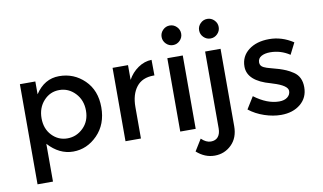

<svg xmlns="http://www.w3.org/2000/svg" viewBox="-91 -959 2306 1371"><g transform="rotate(-10 1061.5 -273.5)"><path d="M193 -80V194H81V-532H193V-439Q259 -540 366 -540Q473 -540 549 -466Q625 -392 625 -269Q625 -146 549.5 -69Q474 8 373.5 8Q273 8 193 -80ZM191 -265Q191 -189 237 -140.5Q283 -92 349 -92Q415 -92 464 -140Q513 -188 513 -264.5Q513 -341 465 -391.5Q417 -442 350 -442Q283 -442 237 -391.5Q191 -341 191 -265Z M1032 -427Q949 -427 907 -373Q865 -319 865 -228V0H753V-532H865V-425Q892 -475 938.5 -507Q985 -539 1037 -540L1038 -427Q1035 -427 1032 -427Z M1262 0H1150V-532H1262ZM1157 -638Q1136 -659 1136 -688Q1136 -717 1157 -738Q1178 -759 1207 -759Q1236 -759 1257 -738Q1278 -717 1278 -688Q1278 -659 1257 -638Q1236 -617 1207 -617Q1178 -617 1157 -638Z M1424 25V-532H1536V29Q1536 113 1485.5 162.5Q1435 212 1363.5 212Q1292 212 1233 159L1285 75Q1319 108 1353.5 108Q1388 108 1406 86Q1424 64 1424 25ZM1429 -638Q1408 -659 1408 -688Q1408 -717 1429 -738Q1450 -759 1479 -759Q1508 -759 1529 -738Q1550 -717 1550 -688Q1550 -659 1529 -638Q1508 -617 1479 -617Q1450 -617 1429 -638Z M1881 8Q1823 8 1760.5 -13Q1698 -34 1650 -72L1704 -159Q1797 -89 1884 -89Q1922 -89 1944 -106.5Q1966 -124 1966 -151Q1966 -191 1860 -223Q1852 -226 1848 -227Q1682 -272 1682 -377Q1682 -451 1739.5 -495.5Q1797 -540 1889 -540Q1981 -540 2063 -486L2021 -403Q1956 -446 1880 -446Q1840 -446 1815 -431.5Q1790 -417 1790 -388Q1790 -362 1816 -350Q1834 -341 1866.5 -333Q1899 -325 1924 -317Q1949 -309 1972.5 -299Q1996 -289 2023 -271Q2077 -235 2077 -159Q2077 -83 2022 -37.5Q1967 8 1881 8Z"/></g></svg>

Font: Montserrat_am3
Style: Regular
Weight: 400
Designer: Julieta Ulanovsky
Foundry: Julieta Ulanovsky, Armenina letters added by Vahan Hovhannisyan
Version: Version 2.001